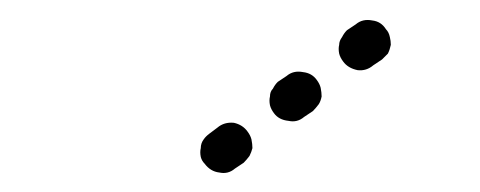

<svg xmlns="http://www.w3.org/2000/svg" viewBox="-20 -662 492 197"><path d="M236 -502Q238 -506 239 -510Q239 -514 238 -519Q237 -523 234 -527Q229 -534 220 -536Q210 -537 203 -531L195 -525Q191 -522 189 -519Q186 -515 186 -510Q185 -506 186 -501Q187 -497 190 -494Q196 -486 205 -485Q214 -483 221 -489L230 -495Q233 -498 236 -502ZM307 -555Q309 -558 310 -563Q310 -567 309 -572Q308 -576 305 -580Q300 -587 291 -588Q281 -590 274 -584L265 -578Q262 -575 260 -571Q257 -568 257 -563Q256 -559 257 -554Q258 -550 261 -546Q266 -539 276 -538Q285 -536 292 -542L301 -548Q304 -551 307 -555ZM378 -607Q380 -611 381 -616Q381 -620 380 -624Q379 -629 376 -632Q371 -640 362 -641Q352 -643 345 -637L336 -631Q333 -628 331 -624Q328 -620 328 -616Q327 -612 328 -607Q329 -603 332 -599Q337 -592 347 -590Q356 -589 363 -595L372 -601Q375 -604 378 -607Z"/></svg>

Font: FRB American Cursive Dotted Extrabold
Style: Bold Italic
Weight: 800
Italic angle: -25°
Version: Version 2.0;Modular Font Editor K font №1